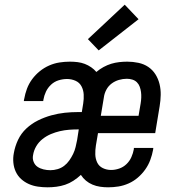

<svg xmlns="http://www.w3.org/2000/svg" viewBox="-20 -791 790 819"><path d="M183 8Q162 8 141.5 5Q121 2 103 -6Q85 -14 70.5 -27Q56 -40 47.5 -58Q39 -76 37 -97Q35 -118 39 -138Q44 -167 57 -194.5Q70 -222 92.5 -243Q115 -264 142.5 -277.5Q170 -291 199 -299Q228 -307 256.5 -310Q285 -313 314 -313H329L335 -350Q338 -369 337 -388Q336 -407 327.5 -423Q319 -439 302 -446.5Q285 -454 266 -454Q248 -454 230 -448.5Q212 -443 198 -430Q184 -417 176 -400Q168 -383 165 -365Q165 -364 165 -363Q165 -362 164 -360H82Q82 -362 82 -364Q82 -366 83 -368Q87 -391 95 -412.5Q103 -434 117 -453Q131 -472 149.5 -487Q168 -502 189.5 -511.5Q211 -521 233.5 -524.5Q256 -528 278 -528Q295 -528 311 -526Q327 -524 341.5 -518.5Q356 -513 369 -504Q382 -495 391 -484Q405 -496 421.5 -505Q438 -514 454.5 -519Q471 -524 488.5 -526Q506 -528 523 -528Q547 -528 570.5 -523Q594 -518 612.5 -505.5Q631 -493 643 -474Q655 -455 660.5 -432.5Q666 -410 665.5 -386Q665 -362 661 -338L642 -223H398L389 -170Q386 -151 386.5 -132.5Q387 -114 394.5 -98Q402 -82 418.5 -74Q435 -66 454 -66Q471 -66 488.5 -72Q506 -78 519.5 -91Q533 -104 540.5 -121Q548 -138 551 -155Q551 -156 551 -157.5Q551 -159 551 -160H634Q634 -158 633.5 -156Q633 -154 633 -152Q629 -130 621 -108.5Q613 -87 599.5 -68Q586 -49 568 -33.5Q550 -18 528.5 -8.5Q507 1 485 4.5Q463 8 441 8Q424 8 407 5.5Q390 3 374.5 -3.5Q359 -10 346.5 -20.5Q334 -31 325 -45Q310 -31 293 -20Q276 -9 258 -3Q240 3 221 5.5Q202 8 183 8ZM410 -297H571L580 -350Q582 -362 582.5 -374.5Q583 -387 581.5 -398.5Q580 -410 576 -421Q572 -432 564 -440Q556 -448 544.5 -451.5Q533 -455 521 -455Q504 -455 487 -450Q470 -445 456 -434.5Q442 -424 433.5 -408Q425 -392 423 -375ZM195 -65Q210 -65 225.5 -69.5Q241 -74 253.5 -83.5Q266 -93 275.5 -106.5Q285 -120 292 -134.5Q299 -149 302.5 -164Q306 -179 309 -194L316 -239H314Q294 -239 274.5 -237.5Q255 -236 235.5 -231.5Q216 -227 197 -219Q178 -211 161.5 -198Q145 -185 134.5 -167Q124 -149 121 -129Q118 -114 123.5 -100.5Q129 -87 140 -79.5Q151 -72 165.5 -68.5Q180 -65 195 -65ZM401 -576 355 -624 512 -771 571 -709Z"/></svg>

Font: Iosevka Etoile Oblique
Style: Regular
Weight: 400
Italic angle: -9°
Designer: Belleve Invis
Foundry: Belleve Invis
Version: Version 15.5.2; ttfautohint (v1.8.4)